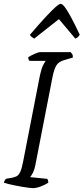

<svg xmlns="http://www.w3.org/2000/svg" viewBox="-27 -974 433 994"><path d="M143 0Q136 0 121 -2Q106 -4 87.5 -7Q69 -10 50 -14Q31 -18 16 -21.5Q1 -25 -7 -28Q-5 -36 -1.5 -41.5Q2 -47 6 -49L32 -53Q47 -56 58 -61Q69 -66 77.5 -83.5Q86 -101 93 -139L180 -585Q188 -621 197 -638Q206 -655 210 -659H126Q123 -662 121 -666.5Q119 -671 119 -677Q125 -682 137 -688Q149 -694 161.5 -699Q174 -704 180 -704H339Q343 -700 347 -693.5Q351 -687 350 -676L306 -663Q277 -655 265 -635.5Q253 -616 245 -576L156 -119Q152 -97 144 -81Q136 -65 129 -57L218 -48Q219 -47 221 -41.5Q223 -36 223 -28Q206 -17 183.5 -8.5Q161 0 143 0ZM150 -774Q141 -780 135.5 -784Q130 -788 128 -794Q175 -849 207.5 -884Q240 -919 259.5 -936.5Q279 -954 287 -954Q296 -954 309.5 -936Q323 -918 342 -882.5Q361 -847 386 -794Q383 -790 378 -784Q373 -778 363 -774L278 -875Z"/></svg>

Font: Texturina 12pt Thin
Style: Italic
Weight: 250
Italic angle: -11°
Designer: Guillermo Torres Carreño
Foundry: Omnibus-Type
Version: Version 1.002